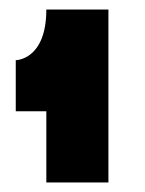

<svg xmlns="http://www.w3.org/2000/svg" viewBox="-20 -732 304 402"><path d="M77 -350H207V-712H77C77 -606 13 -606 13 -606V-499H77Z"/></svg>

Font: MV Cash Black
Style: Regular
Weight: 900
Designer: Rodrigo Fuenzalida
Foundry: fragTYPE
Version: Version 1.100;Glyphs 3.1.2 (3151)